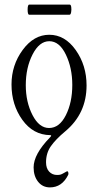

<svg xmlns="http://www.w3.org/2000/svg" viewBox="-20 -576 426 834"><path d="M107 -512Q100 -512 100 -534Q100 -556 107 -556H283Q288 -556 289.5 -545Q291 -534 289 -523Q287 -512 282 -512ZM197 238Q165 238 145.5 213.5Q126 189 126 151Q126 94 197 21Q207 11 198 11Q124 10 77 -55.5Q30 -121 30 -209Q30 -293 78.5 -359Q127 -425 194 -425Q262 -425 309 -358.5Q356 -292 356 -205Q356 -83 264 -6Q222 29 201 59Q180 89 180 129Q180 155 193.5 169.5Q207 184 228 184Q237 184 242.5 182.5Q248 181 256.5 176Q265 171 269 169Q275 165 277 175Q278 180 276 184Q249 238 197 238ZM193 -20Q238 -20 266 -75.5Q294 -131 294 -207Q294 -281 266 -339Q238 -397 194 -397Q151 -397 121.5 -339.5Q92 -282 92 -206Q92 -133 121 -76.5Q150 -20 193 -20Z"/></svg>

Font: Junicode Cond Light
Style: Regular
Weight: 300
Width: 3
Designer: Peter S. Baker
Version: Version 2.201